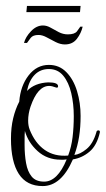

<svg xmlns="http://www.w3.org/2000/svg" viewBox="-20 -619 357 648"><path d="M124 9Q70 9 43.5 -32Q17 -73 17 -151Q17 -189 24.5 -220Q32 -251 45 -276Q49 -329 76.5 -364.5Q104 -400 145 -400Q180 -400 204 -375.5Q228 -351 240 -311.5Q252 -272 252 -228Q252 -190 247 -158Q242 -126 231 -96Q250 -98 272 -116Q294 -134 305 -172Q306 -179 312 -179Q318 -179 317 -172Q307 -128 282 -107Q257 -86 226 -81Q187 9 124 9ZM210 -94Q221 -123 225 -156.5Q229 -190 229 -227Q229 -268 220.5 -304.5Q212 -341 193.5 -363.5Q175 -386 145 -386Q116 -386 97 -366.5Q78 -347 71 -312Q97 -339 143 -341Q176 -341 176 -328Q176 -321 168 -324Q155 -329 146 -329Q107 -329 83 -259Q75 -235 75 -212Q75 -195 80 -182Q98 -136 131 -113Q164 -90 210 -94ZM129 -6Q174 -6 205 -81Q200 -80 195 -80Q190 -80 185 -80Q139 -80 107 -109Q75 -138 64 -177Q63 -165 63 -153Q63 -141 63 -129Q63 -97 68 -68.5Q73 -40 87 -23Q101 -6 129 -6ZM199 -469Q184 -469 168 -477Q152 -485 137.5 -493Q123 -501 110 -501Q91 -501 83.5 -491Q76 -481 71 -474H61Q66 -494 84.5 -513.5Q103 -533 125 -533Q138 -533 151 -525.5Q164 -518 178.5 -510.5Q193 -503 209 -503Q232 -503 240 -513.5Q248 -524 251 -529H259Q254 -507 239.5 -488Q225 -469 199 -469ZM69 -578 71 -599H252L250 -578Z"/></svg>

Font: Updock
Style: Regular
Weight: 400
Designer: Robert E. Leuschke
Foundry: Robert E. Leuschke
Version: Version 1.010; ttfautohint (v1.8.4.7-5d5b)